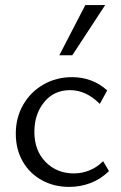

<svg xmlns="http://www.w3.org/2000/svg" viewBox="-20 -726 477 754"><path d="M42 -201Q42 -264 71 -314.5Q100 -365 150.5 -394Q201 -423 263 -423Q343 -423 401 -371L372 -318Q318 -372 255 -372Q192 -372 153.5 -325Q115 -278 115 -208Q115 -135 159 -90Q203 -45 270 -45Q302 -45 331.5 -57Q361 -69 385 -93L408 -54Q375 -22 335 -7Q295 8 252 8Q192 8 144 -18.5Q96 -45 69 -92.5Q42 -140 42 -201ZM315 -706H393L264 -509H213Z"/></svg>

Font: QiushuiShotai Bright
Style: Regular
Weight: 400
Designer: Christian Thalmann (Catharsis Fonts)
Version: Version 1.250;